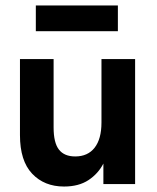

<svg xmlns="http://www.w3.org/2000/svg" viewBox="-20 -673 574 702"><path d="M214 9Q142 9 97.5 -38Q53 -85 53 -179V-457H176V-207Q176 -151 195.5 -126Q215 -101 255 -101Q301 -101 326 -133Q351 -165 351 -225V-457H474V0H358V-75Q339 -38 303.5 -14.5Q268 9 214 9ZM411 -559H111V-653H411Z"/></svg>

Font: Tilda Sans Bold
Style: Regular
Weight: 700
Designer: ParaType Ltd
Foundry: ParaType Ltd
Version: Version 1.009